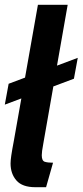

<svg xmlns="http://www.w3.org/2000/svg" viewBox="-20 -770 344 800"><path d="M0 -334 16 -421 304 -529 288 -442ZM127 10Q73 10 48.5 -18Q24 -46 24 -89Q24 -101 27 -122Q30 -143 38 -185L138 -750H262L161 -175Q157 -154 155.5 -142Q154 -130 154 -123Q154 -100 166.5 -96Q179 -92 201 -92L172 10Z"/></svg>

Font: Cabin VF Beta
Style: Italic
Weight: 400
Italic angle: -7°
Designer: Pablo Impallari
Foundry: Pablo Impallari. http://www.impallari.com Igino Marini. http://www.ikern.com
Version: Version 2.300